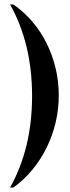

<svg xmlns="http://www.w3.org/2000/svg" viewBox="-20 -785 311 856"><path d="M40 51H25Q123 -124 123 -357Q123 -590 25 -765H40Q87 -732 124.5 -688Q162 -644 188 -591.5Q214 -539 228 -480.5Q242 -422 242 -360Q242 -298 228 -239Q214 -180 188 -127Q162 -74 124.5 -28.5Q87 17 40 51Z"/></svg>

Font: Moniqa ExtBd Paragraph
Style: Regular
Weight: 800
Designer: Rajesh Rajput
Foundry: Rajesh Rajput
Version: Version 1.000